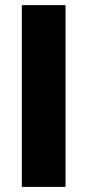

<svg xmlns="http://www.w3.org/2000/svg" viewBox="-20 -731 342 751"><path d="M236.3 -710.9V0H65.4V-710.9Z"/></svg>

Font: Mardoto Black
Style: Regular
Weight: 900
Designer: Christian Robertson, Vahan Hovhannisyan
Foundry: Google
Version: Version 1.000